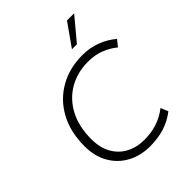

<svg xmlns="http://www.w3.org/2000/svg" viewBox="-249 -1029 1174 1174"><g transform="rotate(-45 338.0 -442.0)"><path d="M355 10Q273 10 208.5 -25Q144 -60 107.5 -124Q71 -188 71 -274Q71 -398 120.5 -488.5Q170 -579 257 -628.5Q344 -678 456 -678Q519 -678 575 -657Q631 -636 676 -598L643 -557Q607 -587 559.5 -606Q512 -625 452 -625Q359 -625 286.5 -583Q214 -541 172.5 -463Q131 -385 131 -275Q131 -203 159.5 -151Q188 -99 239.5 -71Q291 -43 359 -43Q419 -43 469 -59.5Q519 -76 565 -111L585 -63Q536 -25 479 -7.5Q422 10 355 10ZM436 -748 539 -894H601L479 -748Z"/></g></svg>

Font: Gantari Light
Style: Italic
Weight: 300
Italic angle: -10°
Version: Version 1.000